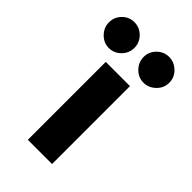

<svg xmlns="http://www.w3.org/2000/svg" viewBox="-183 -509 558 558"><g transform="rotate(45 96.0 -230.5)"><path d="M24 -355Q45.4 -355 60.9 -370.6Q76.5 -386.1 76.5 -407.9Q76.5 -429.7 60.9 -445.3Q45.4 -460.9 23.6 -460.9Q1.8 -460.9 -13.3 -445.3Q-28.5 -429.7 -28.5 -408.4Q-28.5 -387 -12.9 -371Q2.7 -355 24 -355ZM166.4 -355Q187.7 -355 203.7 -370.6Q219.8 -386.1 219.8 -407.9Q219.8 -429.7 203.7 -445.3Q187.7 -460.9 166.4 -460.9Q145 -460.9 129.4 -445.3Q113.9 -429.7 113.9 -408.4Q113.9 -387 129.4 -371Q145 -355 166.4 -355ZM145.9 0V-320.3H46.3V0Z"/></g></svg>

Font: Gidugu
Style: Regular
Weight: 400
Designer: Purushoth Kumar Guthula
Foundry: Silicon Andhra, USA.
Version: Version 1.0.5; ttfautohint (v1.2.25-373a) -l 7 -r 28 -G 50 -